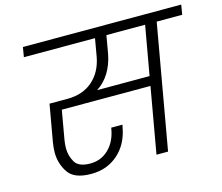

<svg xmlns="http://www.w3.org/2000/svg" viewBox="-105 -878 1186 1025"><g transform="rotate(-15 488.0 -365.5)"><path d="M967 -686H826L705 0H641L705 -363H215L187 -203Q183 -179 183 -158Q183 -117 203.5 -81.5Q224 -46 288 -46Q348 -46 389.5 -86Q431 -126 443 -191L445 -202H507L504 -188Q488 -98 427.5 -44.5Q367 9 279 9Q185 9 152 -41Q119 -91 119 -151Q119 -177 124 -207L160 -411H258Q344 -411 398.5 -458.5Q453 -506 468 -588L485 -686H92L101 -740H976ZM762 -686H548L531 -588Q520 -529 492.5 -485Q465 -441 424 -415H714Z"/></g></svg>

Font: Fz Poppins Light
Style: Italic
Weight: 300
Italic angle: -10°
Designer: Ninad Kale (Devanagari), Jonny Pinhorn (Latin)
Foundry: Indian Type Foundry
Version: Vit hóa bi Vntype.Com & FontZin.Com